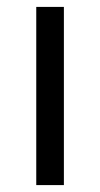

<svg xmlns="http://www.w3.org/2000/svg" viewBox="-20 -536 290 556"><path d="M85 0V-516H165V0Z"/></svg>

Font: IBM Plex Sans Thai
Style: Regular
Weight: 400
Designer: Mike Abbink, Paul van der Laan, Pieter van Rosmalen, Ben Mitchell, Mark Frömberg
Foundry: Bold Monday
Version: Version 1.2